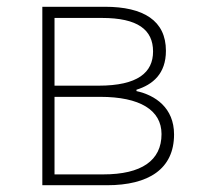

<svg xmlns="http://www.w3.org/2000/svg" viewBox="-20 -547 582 567"><path d="M105 0H296C419 0 494 -48 494 -150C494 -229 438 -266 383 -278V-282C431 -297 470 -329 470 -397C470 -486 404 -527 290 -527H105ZM141 -294V-494H281C387 -494 432 -459 432 -395C432 -333 387 -294 271 -294ZM141 -32V-261H276C393 -261 457 -222 457 -151C457 -73 398 -32 285 -32Z"/></svg>

Font: Source Han Sans JP ExtraLight
Style: Regular
Weight: 250
Designer: Ryoko NISHIZUKA 西塚涼子 (kana, bopomofo & ideographs); Paul D. Hunt (Latin, Greek & Cyrillic); Sandoll Communications 산돌커뮤니
Foundry: Adobe
Version: Version 2.001;hotconv 1.0.107;makeotfexe 2.5.65593